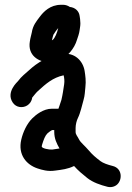

<svg xmlns="http://www.w3.org/2000/svg" viewBox="-20 -726 548 800"><path d="M114.1 -319.2C121.9 -328.6 130.2 -339.7 137.7 -346.4C171.8 -377.4 199.6 -402.4 245.1 -412.3C247.9 -401.5 249.3 -388 247.3 -374.8C243.4 -349.7 241.8 -335.2 235.9 -309.8L228.3 -286.9C226.5 -281.6 225.4 -277.7 223.5 -273H196C160.6 -273 129.3 -247.6 114.3 -232.7C91.6 -210 75.9 -175.5 68.7 -144.7C53.8 -81.5 89.9 -39.7 136.1 -24.3C154.1 -18.3 179.6 -10.4 210.6 -15.3C238.6 -19 261.9 -21.4 288.6 -34.3C305.9 -15.1 323 -0.8 343.4 15.5C366.7 34.2 399 45 427.9 52.3C442.6 55.9 458.1 52.1 468.3 42.7C490.5 22.3 489.5 -24.4 450.1 -34.3C428.5 -39.7 409.5 -46.4 398.2 -54.9C378 -70.5 365 -81.3 349.1 -100.1C334.4 -117.5 315.5 -132.9 310.4 -143.2C302 -160 295 -164.7 295 -177V-193C295 -207 299.5 -224 304.4 -233.8C315.5 -256.1 321.9 -288.6 327.9 -308.8C334 -329.2 333.4 -343.6 335.8 -363C338.9 -388.9 335.6 -411 332.7 -429.8C326.2 -472 290.7 -510.5 234.9 -500.7C178.8 -492 135 -464.8 101.1 -433.4C87.6 -421.1 68.9 -407.2 54.9 -387.9C52.3 -384.4 4.6 -342.9 32.5 -299.5C47.6 -276 76.2 -275.6 93.7 -286.8C104 -293.4 112.2 -304.1 114.1 -319.2ZM270.8 -697.1C264.4 -701.8 253.4 -706 244 -706H234C189.3 -706 161.6 -677.6 144.8 -654.8C133 -638.6 117 -621.3 112.3 -589.9C110.5 -580.2 106.4 -568.6 104.3 -552.8C94.8 -496.1 139.5 -466 190 -466C203 -466 213.6 -468.1 227.2 -474.2C259.9 -488.3 290.3 -523.5 300.9 -560.7L306.8 -578.5C309.4 -586.8 310.9 -593.8 311.8 -600.7L313.7 -613.8C315.3 -623 315.3 -634.5 313.7 -646.6L311.8 -659.4C309.2 -679.7 293.5 -694.8 270.8 -697.1ZM222.6 -608.9C217.6 -587.6 208.3 -567.4 200.8 -560.9C199.6 -560.1 198.2 -559.1 196.2 -557.9C198.7 -568 201.5 -579.4 202.6 -581.5C206.8 -588.3 216.4 -602.5 222.6 -608.9ZM228 -107.4C219.9 -106.1 212.1 -105.4 197.7 -102.8C184.3 -101.9 154.8 -107.4 153.8 -115.5C153.8 -116 153.8 -117.5 155 -122C162 -144.8 168 -160.7 177.7 -170.3C179.8 -172.5 192.2 -182 197.3 -184L206 -184V-177C206 -148.2 216.5 -127.1 228 -107.4Z"/></svg>

Font: Just Breathe
Style: Bd
Weight: 400
Foundry: Cannot Into Space Fonts
Version: Version 0.72